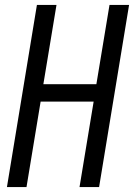

<svg xmlns="http://www.w3.org/2000/svg" viewBox="-20 -755 541 775"><path d="M8 0 129 -735H208L155 -415H369L422 -735H501L380 0H301L358 -345H144L87 0Z"/></svg>

Font: Iosevka Term Oblique
Style: Regular
Weight: 400
Italic angle: -9°
Monospace: yes
Designer: Belleve Invis
Foundry: Belleve Invis
Version: Version 31.4.0